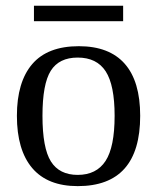

<svg xmlns="http://www.w3.org/2000/svg" viewBox="-20 -630 540 660"><path d="M461.9 -231.9Q461.9 9.8 247.1 9.8Q143.6 9.8 90.8 -52.2Q38.1 -114.3 38.1 -231.9Q38.1 -348.1 90.8 -409.7Q143.6 -471.2 251 -471.2Q355.5 -471.2 408.7 -410.9Q461.9 -350.6 461.9 -231.9ZM374 -231.9Q374 -337.4 343.3 -384.8Q312.5 -432.1 247.1 -432.1Q183.1 -432.1 154.5 -386.7Q126 -341.3 126 -231.9Q126 -121.1 155 -75Q184.1 -28.8 247.1 -28.8Q311.5 -28.8 342.8 -76.7Q374 -124.5 374 -231.9ZM96.7 -557.1V-610.4H403.3V-557.1Z"/></svg>

Font: Times New Roman
Style: Regular
Weight: 400
Designer: Steve Matteson
Foundry: Ascender Corporation
Version: Version 2.00.3